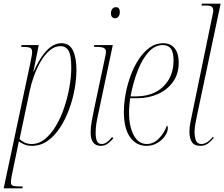

<svg xmlns="http://www.w3.org/2000/svg" viewBox="-44 -780 1215 1040"><path d="M118 -428Q123 -453 126.5 -470.5Q130 -488 130 -498Q130 -517 118 -521.5Q106 -526 80 -526H70L73 -536H166L137 -393H139Q157 -435 180 -470Q203 -505 230.5 -525.5Q258 -546 288 -546Q332 -546 351 -507Q370 -468 370 -400Q370 -352 360 -296.5Q350 -241 330 -187Q310 -133 281 -88.5Q252 -44 214 -17Q176 10 129 10Q106 10 89 3Q72 -4 58 -14Q54 5 52 15Q50 25 48 35L19 175Q17 186 16 194Q15 202 15 207Q15 223 27 226.5Q39 230 67 230H80L77 240H-24ZM128 0Q166 0 199 -26.5Q232 -53 258.5 -97.5Q285 -142 303.5 -196.5Q322 -251 332 -308Q342 -365 342 -415Q342 -480 327.5 -505Q313 -530 283 -530Q253 -530 226 -507.5Q199 -485 177.5 -448.5Q156 -412 140.5 -369.5Q125 -327 117 -288L62 -27Q69 -19 86 -9.5Q103 0 128 0Z M579 -681Q570 -681 563.5 -687.5Q557 -694 557 -708Q557 -722 564 -731.5Q571 -741 584 -741Q605 -741 605 -715Q605 -700 598 -690.5Q591 -681 579 -681ZM502 10Q447 10 447 -63Q447 -89 452.5 -121Q458 -153 464 -181L527 -478Q530 -492 530 -500Q530 -513 519.5 -519.5Q509 -526 479 -526H464L467 -536H567L483 -139Q477 -109 475.5 -90Q474 -71 474 -60Q474 -32 481 -16Q488 0 507 0Q534 0 563 -38L570 -31Q554 -12 538.5 -1Q523 10 502 10Z M749 10Q694 10 660.5 -37Q627 -84 627 -174Q627 -220 636.5 -271.5Q646 -323 664 -371.5Q682 -420 708 -459.5Q734 -499 767 -522.5Q800 -546 839 -546Q880 -546 902 -518.5Q924 -491 924 -441Q924 -380 893.5 -337Q863 -294 812 -271Q761 -248 699 -248H661Q660 -242 657.5 -218Q655 -194 655 -169Q655 -95 680.5 -47.5Q706 0 751 0Q788 0 817 -30Q846 -60 860 -100Q862 -99 863.5 -96Q865 -93 865 -85Q865 -66 850 -44Q835 -22 809 -6Q783 10 749 10ZM695 -258Q753 -258 798 -281Q843 -304 869.5 -348Q896 -392 896 -453Q896 -497 881.5 -516.5Q867 -536 838 -536Q796 -536 762 -499.5Q728 -463 703 -400Q678 -337 663 -258Z M1041 10Q1007 10 994.5 -12Q982 -34 982 -66Q982 -89 987 -114.5Q992 -140 997 -164L1109 -707Q1111 -715 1111 -718Q1111 -721 1111 -723Q1111 -735 1104.5 -742.5Q1098 -750 1072 -750H1047L1050 -760H1151L1023 -154Q1017 -126 1013.5 -105.5Q1010 -85 1010 -66Q1010 -37 1017.5 -18.5Q1025 0 1047 0Q1078 0 1109 -39L1114 -33Q1098 -14 1081.5 -2Q1065 10 1041 10Z"/></svg>

Font: Noto Serif Display ExtraCondensed Thin
Style: Italic
Weight: 100
Width: 2
Italic angle: -12°
Designer: Monotype Design Team
Foundry: Monotype Imaging Inc.
Version: Version 2.009